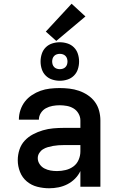

<svg xmlns="http://www.w3.org/2000/svg" viewBox="-20 -999 640 1027"><path d="M243 8Q211 8 179.5 0Q148 -8 123.5 -28.5Q99 -49 87 -79.5Q75 -110 75 -142Q75 -171 84 -198.5Q93 -226 112 -246.5Q131 -267 156.5 -280.5Q182 -294 209.5 -302Q237 -310 265 -312.5Q293 -315 322 -315H410V-355Q410 -374 400 -391.5Q390 -409 373.5 -419Q357 -429 337.5 -432.5Q318 -436 299 -436Q280 -436 261 -432.5Q242 -429 225.5 -420Q209 -411 198.5 -394.5Q188 -378 188 -359Q188 -359 188 -359Q188 -359 188 -359Q188 -359 188 -359Q188 -359 188 -359H81Q81 -359 81 -359.5Q81 -360 81 -360Q81 -386 89.5 -411Q98 -436 113.5 -456Q129 -476 151 -490.5Q173 -505 197 -513.5Q221 -522 247 -525Q273 -528 299 -528Q325 -528 351 -525Q377 -522 402 -513.5Q427 -505 449.5 -490Q472 -475 487.5 -454Q503 -433 510 -407Q517 -381 517 -355V0H410V-84Q399 -61 381 -43Q363 -25 340.5 -13.5Q318 -2 293 3Q268 8 243 8ZM285 -84Q308 -84 331 -89.5Q354 -95 372.5 -108.5Q391 -122 400.5 -144Q410 -166 410 -189V-223H322Q307 -223 292.5 -222Q278 -221 264 -218.5Q250 -216 236 -212Q222 -208 210 -200.5Q198 -193 190 -180.5Q182 -168 182 -153Q182 -136 192 -121Q202 -106 217.5 -98Q233 -90 250 -87Q267 -84 285 -84ZM300 -567Q279 -567 259 -573.5Q239 -580 224.5 -594.5Q210 -609 203.5 -629Q197 -649 197 -670Q197 -691 203.5 -711Q210 -731 224.5 -745.5Q239 -760 259 -766.5Q279 -773 300 -773Q321 -773 341 -766.5Q361 -760 375.5 -745.5Q390 -731 396.5 -711Q403 -691 403 -670Q403 -649 396.5 -629Q390 -609 375.5 -594.5Q361 -580 341 -573.5Q321 -567 300 -567ZM300 -629Q308 -629 316 -631.5Q324 -634 330 -640Q336 -646 338.5 -654Q341 -662 341 -670Q341 -678 338.5 -686Q336 -694 330 -700Q324 -706 316 -708.5Q308 -711 300 -711Q292 -711 284 -708.5Q276 -706 270 -700Q264 -694 261.5 -686Q259 -678 259 -670Q259 -662 261.5 -654Q264 -646 270 -640Q276 -634 284 -631.5Q292 -629 300 -629ZM281 -780 225 -830 363 -979 437 -911Z"/></svg>

Font: Iosevka Custom SmBdEx
Style: Regular
Weight: 600
Width: 7
Monospace: yes
Designer: Belleve Invis
Foundry: Belleve Invis
Version: Version 11.2.4; ttfautohint (v1.8.4)